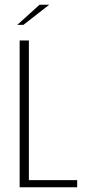

<svg xmlns="http://www.w3.org/2000/svg" viewBox="-20 -791 361 811"><path d="M63 -620H102V-30H306V0H63ZM53 -686 147 -771H188L79 -686Z"/></svg>

Font: Smooch Sans Thin Light
Style: Regular
Weight: 300
Version: Version 1.010